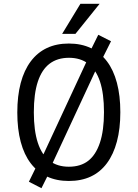

<svg xmlns="http://www.w3.org/2000/svg" viewBox="-20 -943 725 1010"><path d="M342 9Q277 9 227 -14.5Q177 -38 142 -83.5Q107 -129 89 -196.5Q71 -264 71 -351Q71 -439 89 -506.5Q107 -574 142 -620.5Q177 -667 227 -690.5Q277 -714 342 -714Q408 -714 458 -690Q508 -666 542.5 -620.5Q577 -575 595 -507.5Q613 -440 613 -353Q613 -266 595 -198.5Q577 -131 542.5 -84.5Q508 -38 458 -14.5Q408 9 342 9ZM342 -66Q404 -66 444 -97Q484 -128 505.5 -192Q527 -256 527 -353Q527 -451 506 -514Q485 -577 444 -608Q403 -639 343 -639Q282 -639 241 -608Q200 -577 179 -513.5Q158 -450 158 -352Q158 -256 179 -192Q200 -128 241 -97Q282 -66 342 -66ZM198 47 132 13 181 -87 208 -130 438 -625 450 -665 497 -760 564 -726 514 -626 488 -583 258 -88 245 -47ZM307 -765 403 -923H504L377 -765Z"/></svg>

Font: Nunito Sans 7pt Condensed
Style: Regular
Weight: 400
Width: 3
Designer: Vernon Adams
Foundry: Vernon Adams
Version: Version 3.101;gftools[0.9.27]